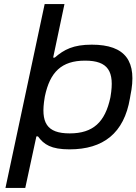

<svg xmlns="http://www.w3.org/2000/svg" viewBox="-20 -730 675 950"><path d="M623 -244 625 -256C661 -426 602 -509 434 -509C343 -509 297 -485 251 -445H243L299 -710H201L7 200H105L160 -55H168C197 -15 233 9 324 9C491 9 594 -71 623 -244ZM201 -247 202 -253C227 -373 284 -430 401 -430C515 -430 548 -377 527 -253L526 -247C500 -126 441 -70 325 -70C211 -70 180 -123 201 -247Z"/></svg>

Font: LT Wave
Style: Italic
Weight: 400
Designer: Daniel Lyons
Version: Version 2.5 (Glyphs App)